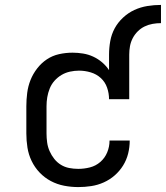

<svg xmlns="http://www.w3.org/2000/svg" viewBox="-20 -752 674 780"><path d="M298 8Q269 8 240.5 2.5Q212 -3 186.5 -16.5Q161 -30 141 -51Q121 -72 108.5 -98Q96 -124 91.5 -152.5Q87 -181 87 -210V-320Q87 -347 90.5 -374.5Q94 -402 104 -427Q114 -452 131 -474Q148 -496 170.5 -511Q193 -526 220 -532Q247 -538 275 -538Q296 -538 317.5 -534.5Q339 -531 358.5 -522Q378 -513 394.5 -499Q411 -485 423 -467V-530Q423 -558 428 -585.5Q433 -613 446 -637Q459 -661 480 -680.5Q501 -700 526 -711.5Q551 -723 578.5 -727.5Q606 -732 634 -732V-658Q617 -658 600 -655Q583 -652 567.5 -644.5Q552 -637 539.5 -624.5Q527 -612 519 -596.5Q511 -581 508 -564Q505 -547 505 -530V-349H423Q423 -373 415 -396Q407 -419 389.5 -435Q372 -451 348.5 -458Q325 -465 301 -465Q283 -465 264.5 -461Q246 -457 230 -447.5Q214 -438 201.5 -424Q189 -410 182 -392.5Q175 -375 172 -357Q169 -339 169 -320V-210Q169 -192 171.5 -173.5Q174 -155 181.5 -138Q189 -121 200.5 -106.5Q212 -92 227.5 -82.5Q243 -73 261 -69.5Q279 -66 298 -66Q322 -66 345.5 -72Q369 -78 387.5 -94Q406 -110 415.5 -133Q425 -156 425 -181Q425 -181 425 -181Q425 -181 425 -181H507Q507 -181 507 -181Q507 -181 507 -181Q507 -154 500.5 -128Q494 -102 480 -79.5Q466 -57 446 -39.5Q426 -22 401.5 -11Q377 0 350.5 4Q324 8 298 8Z"/></svg>

Font: Iosevka Slab Extended
Style: Regular
Weight: 400
Width: 7
Monospace: yes
Designer: Belleve Invis
Foundry: Belleve Invis
Version: Version 11.1.1; ttfautohint (v1.8.3)